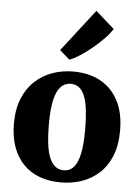

<svg xmlns="http://www.w3.org/2000/svg" viewBox="-60 -930 717 988"><g transform="rotate(5 299.0 -436.0)"><path d="M25 -270.5Q25 -345 47.8 -400Q70.5 -455 109.8 -491.2Q149 -527.5 199.5 -545.2Q250 -563 306 -563Q388.5 -563 448 -530Q507.5 -497 540 -434.2Q572.5 -371.5 572.5 -281Q572.5 -204.5 549.8 -149.2Q527 -94 487.8 -58.5Q448.5 -23 397.8 -6Q347 11 291 11Q229.5 11 180.5 -7.5Q131.5 -26 96.8 -62Q62 -98 43.5 -150.5Q25 -203 25 -270.5ZM301 -52.5Q332.5 -52.5 352.5 -75.2Q372.5 -98 382.8 -145.5Q393 -193 393 -268Q393 -324.5 388.2 -367.5Q383.5 -410.5 372.5 -439.8Q361.5 -469 343.5 -484Q325.5 -499 299 -499Q268 -499 247 -476.5Q226 -454 215.2 -406.5Q204.5 -359 204.5 -283.5Q204.5 -227 209.8 -183.8Q215 -140.5 226.5 -111.5Q238 -82.5 256.5 -67.5Q275 -52.5 301 -52.5ZM280 -622.5 229 -667 397.5 -884.5 494 -799Q480 -776 454.2 -749.2Q428.5 -722.5 397.2 -696.5Q366 -670.5 335.5 -650.8Q305 -631 282 -622.5Z"/></g></svg>

Font: Merriweather 36pt Black
Style: Regular
Weight: 900
Version: Version 2.100